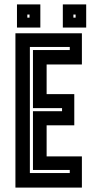

<svg xmlns="http://www.w3.org/2000/svg" viewBox="-20 -851 442 871"><path d="M50 0V-700H351.5V-558.5H191.5V-424H317V-282.5H191.5V-141.5H351.5V0ZM115.5 -66H296.5V-80H129.5V-346.5H261.5V-360.5H129.5V-624H296.5V-638H115.5ZM265 -726V-831H371V-726ZM57 -726V-831H163V-726ZM104 -771H114V-785H104ZM313 -771H323V-785H313Z"/></svg>

Font: Tourney Condensed Regular
Style: Bold
Weight: 700
Width: 3
Designer: Tyler Finck
Foundry: Etcetera Type Co
Version: Version 1.010; ttfautohint (v1.8.3)